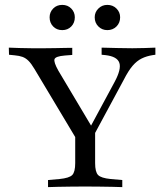

<svg xmlns="http://www.w3.org/2000/svg" viewBox="-20 -766 675 786"><path d="M314.5 -160.5 121 -483.9Q108.1 -505.6 96.8 -516.9Q85.5 -528.2 72.2 -533.1Q58.9 -537.9 40.3 -539.5L16.9 -541.9L16.1 -571Q35.5 -570.2 60.1 -569.4Q84.7 -568.5 109.7 -568.5H113.7H119.4Q141.1 -568.5 163.3 -568.5Q185.5 -568.5 206.5 -569Q227.4 -569.4 245.2 -569.8Q262.9 -570.2 275.8 -570.2V-541.1L245.2 -538.7Q207.3 -535.5 203.2 -523.8Q199.2 -512.1 218.5 -477.4L362.1 -236.3L337.9 -224.2L449.2 -430.6Q477.4 -483.1 468.5 -508.9Q459.7 -534.7 412.1 -540.3L396 -541.9V-571Q425.8 -570.2 458.9 -569.4Q491.9 -568.5 521.8 -568.5Q550 -568.5 573.8 -569.4Q597.6 -570.2 616.1 -571V-541.9L604.8 -540.3Q579.8 -536.3 560.1 -526.6Q540.3 -516.9 523 -496.8Q505.6 -476.6 486.3 -438.7L336.3 -160.5ZM323.4 -2.4Q296.8 -2.4 269.4 -2Q241.9 -1.6 217.7 -1.2Q193.5 -0.8 176.6 0V-29L223.4 -33.1Q263.7 -37.1 275.8 -49.6Q287.9 -62.1 287.9 -98.4V-250.8L336.3 -192.7L369.4 -245.2V-98.4Q369.4 -62.1 381.5 -49.6Q393.5 -37.1 433.1 -33.1L480.6 -29V0Q462.9 -0.8 438.7 -1.2Q414.5 -1.6 387.1 -2Q359.7 -2.4 333.1 -2.4H328.2ZM234.7 -642.7Q212.1 -642.7 197.6 -657.7Q183.1 -672.6 183.1 -695.2Q183.1 -716.1 197.6 -731Q212.1 -746 234.7 -746Q257.3 -746 271.8 -731Q286.3 -716.1 286.3 -695.2Q286.3 -672.6 271.8 -657.7Q257.3 -642.7 234.7 -642.7ZM419.4 -642.7Q397.6 -642.7 382.7 -657.7Q367.7 -672.6 367.7 -695.2Q367.7 -716.1 382.7 -731Q397.6 -746 419.4 -746Q441.9 -746 456.9 -731Q471.8 -716.1 471.8 -695.2Q471.8 -672.6 456.9 -657.7Q441.9 -642.7 419.4 -642.7Z"/></svg>

Font: Playfair 5pt SemiExpanded Light
Style: Regular
Weight: 400
Version: Version 2.203